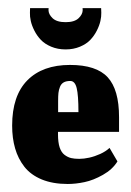

<svg xmlns="http://www.w3.org/2000/svg" viewBox="-20 -452 327 479"><path d="M232.7 -420.3 232.3 -431.7H186Q186.3 -429.7 186.3 -427Q186.3 -416.3 176 -406.5Q165.7 -396.7 143.7 -396.7Q121.7 -396.7 111.3 -406.5Q101 -416.3 101 -427L101.3 -431.7H55L54.7 -420.3Q54.3 -411 56.8 -399.7Q59.3 -388.3 65.8 -375.5Q72.3 -362.7 82 -352.5Q91.7 -342.3 107.8 -335.5Q124 -328.7 143.7 -328.7Q163.3 -328.7 179.5 -335.5Q195.7 -342.3 205.3 -352.5Q215 -362.7 221.5 -375.5Q228 -388.3 230.5 -399.7Q233 -411 232.7 -420.3ZM175.7 -172.3H125V-200.3Q125 -212.3 125.8 -220.2Q126.7 -228 129.7 -235.5Q132.7 -243 139 -246.5Q145.3 -250 155.3 -250Q167 -250 171.3 -232.3Q175.7 -214.7 175.7 -172.3ZM149 7Q169 7 191 2.3Q213 -2.3 236.8 -15.8Q260.7 -29.3 273 -49.3L253.3 -83Q244 -74.3 230.2 -68Q216.3 -61.7 202.8 -58.7Q189.3 -55.7 177.7 -55.7Q165.7 -55.7 157.3 -57.7Q149 -59.7 141 -65.7Q133 -71.7 128.8 -84.3Q124.7 -97 124.7 -116.7V-123H277V-160Q277 -228.3 248.7 -259.2Q220.3 -290 154.7 -290Q86.3 -290 48.3 -251.7Q10.3 -213.3 10.3 -138.7Q10.3 -107.3 17.7 -81.8Q25 -56.3 40.8 -36Q56.7 -15.7 84.2 -4.3Q111.7 7 149 7Z"/></svg>

Font: Jomhuria
Style: Regular
Weight: 400
Designer: Arabic design by Kourosh Beigpour, Latin design by Eben Sorkin, engineering by Lasse Fister and Khaled Hosney
Version: Version 1.0000